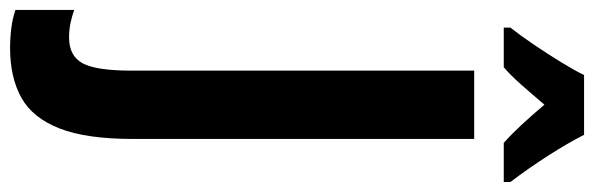

<svg xmlns="http://www.w3.org/2000/svg" viewBox="-477 -552 1185 383"><g transform="rotate(90 115.5 -360.5)"><path d="M20 211.9Q0 211.9 -19.5 209.5Q-39.1 207 -56.2 201.2V84Q-43.9 88.4 -30.3 91.3Q-16.6 94.2 -1 94.2Q35.6 94.2 50.3 67.1Q64.9 40 64.9 -30.8V-713.9H201.2V-33.2Q201.2 59.6 180.2 113.3Q159.2 167 118.7 189.5Q78.1 211.9 20 211.9ZM192.9 -933.1Q209.5 -900.4 234.4 -861.6Q259.3 -822.8 287.1 -786.1V-772.9H209Q191.9 -788.1 173.1 -808.3Q154.3 -828.6 132.8 -854Q111.3 -828.6 92.3 -807.1Q73.2 -785.6 58.1 -772.9H-21V-786.1Q-5.4 -805.7 12.9 -832.8Q31.2 -859.9 47.9 -887Q64.5 -914.1 73.7 -933.1Z"/></g></svg>

Font: Open Sans Condensed
Style: Bold
Weight: 700
Width: 3
Designer: Monotype Design Team
Foundry: Monotype Imaging Inc.
Version: Version 3.003; ttfautohint (v1.8.4)